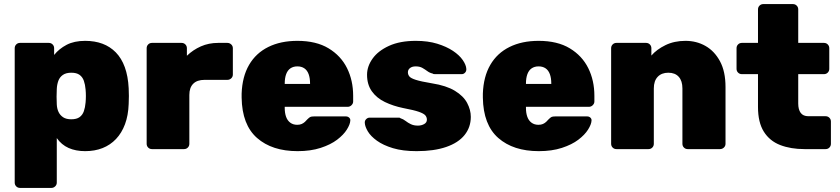

<svg xmlns="http://www.w3.org/2000/svg" viewBox="-20 -730 4113 940"><path d="M78 190Q67 190 59.5 182.5Q52 175 52 164V-494Q52 -505 59.5 -512.5Q67 -520 78 -520H219Q230 -520 237.5 -512.5Q245 -505 245 -494V-461Q269 -491 306 -510.5Q343 -530 397 -530Q444 -530 481.5 -516Q519 -502 547 -473.5Q575 -445 591 -401Q607 -357 610 -298Q611 -277 611 -260Q611 -243 610 -221Q608 -165 592 -122Q576 -79 548 -49.5Q520 -20 482 -5Q444 10 397 10Q351 10 316 -5.5Q281 -21 258 -54V164Q258 175 250 182.5Q242 190 232 190ZM329 -146Q355 -146 369.5 -156.5Q384 -167 390.5 -185.5Q397 -204 399 -228Q402 -260 399 -292Q397 -316 390.5 -334.5Q384 -353 369.5 -363.5Q355 -374 329 -374Q303 -374 287.5 -363Q272 -352 265.5 -334Q259 -316 258 -294Q257 -273 257 -256.5Q257 -240 258 -219Q259 -198 266.5 -182Q274 -166 289 -156Q304 -146 329 -146Z M724 0Q713 0 705.5 -7.5Q698 -15 698 -26V-494Q698 -505 705.5 -512.5Q713 -520 724 -520H869Q880 -520 887.5 -512.5Q895 -505 895 -494V-457Q925 -486 963.5 -503Q1002 -520 1048 -520H1093Q1104 -520 1112 -512.5Q1120 -505 1120 -494V-365Q1120 -354 1112 -346.5Q1104 -339 1093 -339H981Q945 -339 926 -320Q907 -301 907 -265V-26Q907 -15 899.5 -7.5Q892 0 881 0Z M1437 10Q1312 10 1238.5 -54.5Q1165 -119 1163 -252Q1163 -256 1163 -262.5Q1163 -269 1163 -272Q1166 -355 1199.5 -412.5Q1233 -470 1293.5 -500Q1354 -530 1436 -530Q1528 -530 1588.5 -493.5Q1649 -457 1679 -396.5Q1709 -336 1709 -261V-233Q1709 -223 1701 -215Q1693 -207 1682 -207H1374Q1374 -207 1374 -205Q1374 -203 1374 -201Q1374 -177 1380.5 -158.5Q1387 -140 1401 -129.5Q1415 -119 1435 -119Q1448 -119 1457 -123Q1466 -127 1473 -133.5Q1480 -140 1485 -146Q1494 -155 1499.5 -157.5Q1505 -160 1517 -160H1674Q1683 -160 1689.5 -154Q1696 -148 1695 -139Q1694 -121 1678 -95.5Q1662 -70 1630.5 -46Q1599 -22 1550 -6Q1501 10 1437 10ZM1374 -319H1498V-321Q1498 -348 1491 -367Q1484 -386 1470 -395.5Q1456 -405 1436 -405Q1416 -405 1402 -395.5Q1388 -386 1381 -367Q1374 -348 1374 -321Z M2020 10Q1952 10 1904 -4.5Q1856 -19 1825.5 -41Q1795 -63 1781 -86.5Q1767 -110 1766 -128Q1765 -139 1772.5 -146.5Q1780 -154 1789 -154H1934Q1935 -154 1937 -153.5Q1939 -153 1941 -151Q1954 -147 1965.5 -138Q1977 -129 1991.5 -122Q2006 -115 2026 -115Q2043 -115 2056.5 -122.5Q2070 -130 2070 -144Q2070 -156 2062.5 -165Q2055 -174 2031 -182.5Q2007 -191 1954 -201Q1905 -211 1864.5 -230.5Q1824 -250 1800.5 -283Q1777 -316 1777 -364Q1777 -405 1804 -443Q1831 -481 1884.5 -505.5Q1938 -530 2016 -530Q2075 -530 2120.5 -516Q2166 -502 2197.5 -481Q2229 -460 2245.5 -436Q2262 -412 2263 -393Q2264 -382 2257 -374.5Q2250 -367 2241 -367H2110Q2107 -367 2103.5 -367.5Q2100 -368 2098 -370Q2084 -373 2072.5 -381.5Q2061 -390 2048 -397.5Q2035 -405 2015 -405Q1998 -405 1987.5 -397Q1977 -389 1977 -376Q1977 -365 1984 -356Q1991 -347 2016 -339Q2041 -331 2095 -322Q2165 -311 2207 -285.5Q2249 -260 2267 -226Q2285 -192 2285 -158Q2285 -107 2254.5 -69Q2224 -31 2164.5 -10.5Q2105 10 2020 10Z M2618 10Q2493 10 2419.5 -54.5Q2346 -119 2344 -252Q2344 -256 2344 -262.5Q2344 -269 2344 -272Q2347 -355 2380.5 -412.5Q2414 -470 2474.5 -500Q2535 -530 2617 -530Q2709 -530 2769.5 -493.5Q2830 -457 2860 -396.5Q2890 -336 2890 -261V-233Q2890 -223 2882 -215Q2874 -207 2863 -207H2555Q2555 -207 2555 -205Q2555 -203 2555 -201Q2555 -177 2561.5 -158.5Q2568 -140 2582 -129.5Q2596 -119 2616 -119Q2629 -119 2638 -123Q2647 -127 2654 -133.5Q2661 -140 2666 -146Q2675 -155 2680.5 -157.5Q2686 -160 2698 -160H2855Q2864 -160 2870.5 -154Q2877 -148 2876 -139Q2875 -121 2859 -95.5Q2843 -70 2811.5 -46Q2780 -22 2731 -6Q2682 10 2618 10ZM2555 -319H2679V-321Q2679 -348 2672 -367Q2665 -386 2651 -395.5Q2637 -405 2617 -405Q2597 -405 2583 -395.5Q2569 -386 2562 -367Q2555 -348 2555 -321Z M2998 0Q2987 0 2979.5 -7.5Q2972 -15 2972 -26V-494Q2972 -505 2979.5 -512.5Q2987 -520 2998 -520H3143Q3154 -520 3161.5 -512.5Q3169 -505 3169 -494V-458Q3195 -488 3238 -509Q3281 -530 3336 -530Q3390 -530 3434 -505Q3478 -480 3505 -430Q3532 -380 3532 -304V-26Q3532 -15 3524 -7.5Q3516 0 3505 0H3347Q3336 0 3328.5 -7.5Q3321 -15 3321 -26V-297Q3321 -334 3303 -354Q3285 -374 3252 -374Q3219 -374 3200 -354Q3181 -334 3181 -297V-26Q3181 -15 3173.5 -7.5Q3166 0 3155 0Z M3919 0Q3851 0 3799.5 -20Q3748 -40 3719.5 -85.5Q3691 -131 3691 -206V-367H3612Q3601 -367 3593.5 -374.5Q3586 -382 3586 -393V-494Q3586 -505 3593.5 -512.5Q3601 -520 3612 -520H3691V-684Q3691 -695 3698.5 -702.5Q3706 -710 3717 -710H3862Q3873 -710 3880.5 -702.5Q3888 -695 3888 -684V-520H4014Q4025 -520 4032.5 -512.5Q4040 -505 4040 -494V-393Q4040 -382 4032.5 -374.5Q4025 -367 4014 -367H3888V-223Q3888 -194 3900 -177.5Q3912 -161 3938 -161H4022Q4033 -161 4040.5 -153.5Q4048 -146 4048 -135V-26Q4048 -15 4040.5 -7.5Q4033 0 4022 0Z"/></svg>

Font: Rubik ExtraBold
Style: Regular
Weight: 800
Designer: Hubert and Fischer
Foundry: Hubert and Fischer
Version: Version 2.300;gftools[0.9.30]